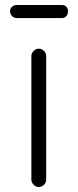

<svg xmlns="http://www.w3.org/2000/svg" viewBox="-20 -746 311 765"><path d="M105 -523Q105 -534 114 -543Q123 -552 134 -552Q147 -552 155.5 -543Q164 -534 164 -523V-30Q164 -19 155.5 -10Q147 -1 134 -1Q123 -1 114 -10Q105 -19 105 -30ZM47 -674Q36 -674 28 -682Q20 -690 20 -701Q20 -712 28 -719Q36 -726 47 -726H227Q238 -726 244.5 -719Q251 -712 251 -701Q251 -690 244.5 -682Q238 -674 227 -674Z"/></svg>

Font: VDS
Style: Thin
Weight: 100
Width: 0
Designer: artmaker
Foundry: artmaker
Version: Version 1.000 2012 initial release